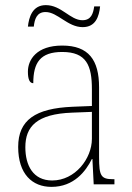

<svg xmlns="http://www.w3.org/2000/svg" viewBox="-20 -720 514 750"><path d="M303 -614C354 -614 367 -656 371 -695H348C344 -667 336 -641 302 -641C254 -641 220 -700 159 -700C106 -700 93 -652 89 -616H112C115 -644 123 -673 158 -673C205 -673 244 -614 303 -614ZM181 10C269 10 315 -51 339 -99H341L346 0H427V-20H422C374 -20 367 -33 367 -107V-379C367 -486 326 -542 223 -542C123 -542 89 -487 89 -440C89 -410 96 -395 110 -395C110 -475 137 -517 223 -517C318 -517 339 -464 339 -371V-306L264 -303C118 -297 51 -251 51 -146C51 -40 106 10 181 10ZM184 -15C109 -15 79 -74 79 -145C79 -226 124 -275 262 -280L339 -283V-178C339 -100 273 -15 184 -15Z"/></svg>

Font: Noto Serif Myanmar SemiCondensed Thin
Style: Regular
Weight: 100
Width: 4
Designer: Ben Mitchell and the Monotype Design Team
Foundry: Monotype Imaging Inc.
Version: Version 2.106